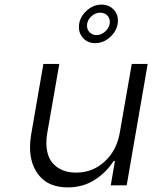

<svg xmlns="http://www.w3.org/2000/svg" viewBox="-20 -803 660 832"><path d="M529 0H460L478 -105H472Q442 -57 391 -24Q340 9 274 9Q193 9 151.5 -40Q110 -89 110 -166Q110 -190 115 -220L168 -526H237L185 -228Q181 -207 181 -184Q181 -120 216.5 -87.5Q252 -55 310 -55Q381 -55 433.5 -103Q486 -151 499 -228L551 -526H620ZM322 -686Q322 -724 352 -753.5Q382 -783 420 -783Q451 -783 471 -763Q491 -743 491 -714Q491 -676 461 -646Q431 -616 392 -616Q362 -616 342 -636Q322 -656 322 -686ZM456 -708Q456 -725 444.5 -736.5Q433 -748 414 -748Q392 -748 374.5 -731Q357 -714 357 -692Q357 -674 369 -662.5Q381 -651 398 -651Q420 -651 438 -668.5Q456 -686 456 -708Z"/></svg>

Font: Be Vietnam Light
Style: Italic
Weight: 300
Italic angle: -9.222°
Designer: Gabriel Lam
Foundry: TypeRant
Version: Version 3.000